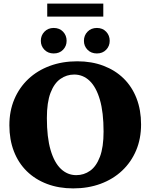

<svg xmlns="http://www.w3.org/2000/svg" viewBox="-20 -1030 834 1065"><path d="M408.5 -690Q488.5 -690 553.8 -665.2Q619 -640.5 665.8 -594.8Q712.5 -549 737.5 -484.2Q762.5 -419.5 762.5 -340Q762.5 -260.5 735 -195.5Q707.5 -130.5 657.2 -83.2Q607 -36 538 -10.5Q469 15 386 15Q306 15 240.8 -9.8Q175.5 -34.5 128.8 -80.2Q82 -126 57 -190.8Q32 -255.5 32 -335Q32 -414.5 59.5 -479.5Q87 -544.5 137.2 -591.8Q187.5 -639 256.5 -664.5Q325.5 -690 408.5 -690ZM403 -58.5Q445.5 -58.5 479.8 -82.8Q514 -107 534.2 -160.2Q554.5 -213.5 554.5 -300Q554.5 -407 534 -477Q513.5 -547 477 -581.8Q440.5 -616.5 391.5 -616.5Q349.5 -616.5 315 -592.2Q280.5 -568 260.2 -515Q240 -462 240 -375Q240 -268.5 260.5 -198.2Q281 -128 317.8 -93.2Q354.5 -58.5 403 -58.5ZM278 -733.5Q246.5 -733.5 226.5 -754Q206.5 -774.5 206.5 -803.5Q206.5 -833.5 226.5 -854.2Q246.5 -875 278 -875Q310 -875 329.8 -854.2Q349.5 -833.5 349.5 -803.5Q349.5 -774.5 329.8 -754Q310 -733.5 278 -733.5ZM517.5 -733.5Q485.5 -733.5 465.5 -754Q445.5 -774.5 445.5 -803.5Q445.5 -833.5 465.5 -854.2Q485.5 -875 517.5 -875Q549 -875 568.8 -854.2Q588.5 -833.5 588.5 -803.5Q588.5 -774.5 568.8 -754Q549 -733.5 517.5 -733.5ZM242 -938V-1010H553V-938Z"/></svg>

Font: Newsreader 24pt ExtraBold
Style: Regular
Weight: 800
Designer: Hugues Gentile
Foundry: Production Type
Version: Version 1.003